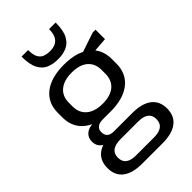

<svg xmlns="http://www.w3.org/2000/svg" viewBox="-279 -847 1124 1124"><g transform="rotate(-45 283.5 -284.5)"><path d="M279.4 -160.2Q174.1 -160.2 114.9 -206.4Q55.7 -252.7 55.7 -335.9V-372Q55.7 -456.2 114.9 -502.1Q174.1 -547.9 279.4 -547.9Q384.7 -547.9 443.5 -502.1Q502.3 -456.2 502.3 -372V-335.9Q502.3 -252.7 443.5 -206.4Q384.7 -160.2 279.4 -160.2ZM195.5 186.2Q115.7 186.2 74 154.3Q32.4 122.4 32.4 60.4Q32.4 -0.6 73.2 -32.5Q114.1 -64.5 195.3 -64.5H363.2Q442.3 -64.5 484.3 -32.6Q526.4 -0.7 526.4 60.4Q526.4 122.4 484.3 154.3Q442.3 186.2 363.2 186.2ZM351.6 126.6Q438.2 126.6 438.2 60.4Q438.2 -5 351.6 -5H208Q118.7 -5 118.7 60.4Q118.7 128.3 208 126.6ZM166.6 -39.8Q124.9 -39.8 101.2 -59.3Q77.5 -78.8 77.5 -112.3Q77.5 -146.2 100.5 -165.5Q123.6 -184.9 167.5 -184.9H279.4V-160.2H213.2Q185.5 -160.2 170.2 -147.6Q154.9 -135 155.9 -112.3Q156 -88.7 169.8 -76.6Q183.5 -64.5 211.5 -64.5H279.4V-39.8ZM279.4 -225.2Q344.6 -225.2 379.7 -255Q414.7 -284.7 414.7 -338.9V-369.2Q414.7 -423.3 379.7 -453.2Q344.6 -483 279.4 -483Q215.2 -483 179.2 -453.2Q143.2 -423.3 143.2 -369.2V-338.9Q143.2 -285.6 179.2 -255.4Q215.2 -225.2 279.4 -225.2ZM393.4 -515.1 533 -561.7H556V-483.4L393.4 -471ZM274.2 -594.2Q239.5 -594.2 208.2 -606.6Q176.9 -618.9 157.5 -654.3Q138.2 -689.6 138.2 -756.5H192.6Q192.6 -715.4 204.6 -694.9Q216.7 -674.5 235.8 -667.7Q254.9 -660.9 274.2 -660.9H282Q322.2 -660.9 344.2 -684.1Q366.2 -707.2 366.2 -756.5H420.6Q420.6 -691.3 401.9 -656.2Q383.1 -621.1 352 -607.7Q320.9 -594.2 284.5 -594.2Z"/></g></svg>

Font: Pathway Extreme 8pt Thin
Style: Regular
Weight: 100
Designer: Eduardo Rodriguez Tunni
Foundry: Eduardo Rodriguez Tunni
Version: Version 1.000